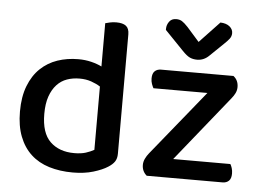

<svg xmlns="http://www.w3.org/2000/svg" viewBox="-51 -761 1131 840"><g transform="rotate(5 515.0 -341.0)"><path d="M279 -482Q309 -482 335.5 -475.5Q362 -469 382 -459V-649Q389 -651 402 -654Q415 -657 430 -657Q459 -657 473 -646Q487 -635 487 -609V-85Q487 -64 478 -50.5Q469 -37 450 -25Q427 -10 387.5 2Q348 14 297 14Q240 14 193 -0.5Q146 -15 113 -45.5Q80 -76 62 -122.5Q44 -169 44 -232Q44 -297 62.5 -344.5Q81 -392 113 -422.5Q145 -453 187.5 -467.5Q230 -482 279 -482ZM383 -371Q366 -382 343 -390Q320 -398 292 -398Q262 -398 236.5 -389Q211 -380 192 -359.5Q173 -339 162 -307.5Q151 -276 151 -231Q151 -147 190.5 -109Q230 -71 296 -71Q326 -71 346.5 -77.5Q367 -84 383 -93ZM621 0Q600 -18 600 -46Q600 -60 606.5 -73.5Q613 -87 622 -98L854 -384H617Q613 -391 609 -402Q605 -413 605 -426Q605 -448 615.5 -458Q626 -468 643 -468H961Q983 -451 983 -421Q983 -407 977 -394.5Q971 -382 961 -370L730 -83H981Q985 -77 988.5 -66Q992 -55 992 -42Q992 -20 981.5 -10Q971 0 954 0ZM796 -603 884 -696Q910 -695 924.5 -683Q939 -671 939 -654Q939 -640 930.5 -629Q922 -618 907 -604L849 -548Q826 -525 796 -525Q778 -525 764 -531.5Q750 -538 731 -558L649 -643V-648Q649 -665 659.5 -679.5Q670 -694 690 -694Q705 -694 715.5 -687.5Q726 -681 742 -664Z"/></g></svg>

Font: Baloo Paaji 2 Medium
Style: Regular
Weight: 500
Designer: Shuchita Grover, Noopur Datye and Ek Type
Foundry: Ek Type
Version: Version 1.640;hotconv 1.0.111;makeotfexe 2.5.65597; ttfautoh